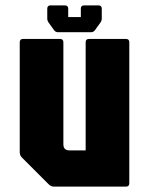

<svg xmlns="http://www.w3.org/2000/svg" viewBox="-20 -695 552 715"><path d="M181.5 0Q170 0 161.5 -8.5L61.5 -108.5Q53.5 -116.5 53.5 -128.5V-537.5Q53.5 -550 66 -550H203.5Q216 -550 216 -537.5V-158Q216 -135 238.5 -135H299V-537.5Q299 -550 311.5 -550H449Q461.5 -550 461.5 -537.5V-12.5Q461.5 0 449 0ZM196.5 -575Q187 -575 181.5 -582.5L161 -611Q156 -618 156 -626V-662.5Q156 -675 168.5 -675H221.5Q234 -675 234 -662.5V-631.5H281V-662.5Q281 -675 293.5 -675H346.5Q359 -675 359 -662.5V-626Q359 -618 354 -611L333.5 -582.5Q328 -575 318.5 -575Z"/></svg>

Font: Jaro 24pt
Style: Regular
Weight: 400
Designer: Agyei Archer, Celine Hurka, Mirko Velimirović
Version: Version 1.000